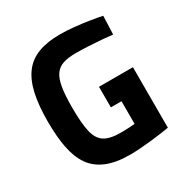

<svg xmlns="http://www.w3.org/2000/svg" viewBox="-162 -825 936 970"><g transform="rotate(-30 305.5 -340.0)"><path d="M323 12Q240 12 185.5 -11Q131 -34 100.5 -78.5Q70 -123 57.5 -189Q45 -255 45 -340Q45 -433 59.5 -499.5Q74 -566 106 -609Q138 -652 190.5 -672Q243 -692 318 -692Q357 -692 401 -687.5Q445 -683 486 -676.5Q527 -670 555 -664L551 -557Q525 -560 488 -563Q451 -566 412 -568Q373 -570 340 -570Q296 -570 266.5 -560.5Q237 -551 219.5 -526.5Q202 -502 194.5 -457Q187 -412 187 -340Q187 -250 198.5 -199.5Q210 -149 242 -128.5Q274 -108 336 -108Q351 -108 367 -108.5Q383 -109 396.5 -110Q410 -111 419 -112V-244H357V-364H555V-11Q532 -7 502.5 -3Q473 1 440.5 4.5Q408 8 377.5 10Q347 12 323 12Z"/></g></svg>

Font: Titillium Web
Style: Bold
Weight: 700
Designer: Mohamed Gaber, Accademia di Belle Arti di Urbino
Foundry: Kief Type Foundry, Accademia di Belle Arti di Urbino
Version: Version 3.000